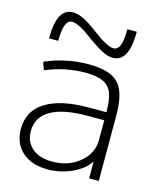

<svg xmlns="http://www.w3.org/2000/svg" viewBox="-114 -833 765 924"><g transform="rotate(15 268.5 -371.0)"><path d="M210 10Q131 10 84 -32Q37 -74 37 -146Q37 -235 111.5 -282Q186 -329 325 -329H414Q414 -390 401 -424Q388 -458 356 -472.5Q324 -487 268 -487Q217 -487 167 -476.5Q117 -466 71 -446L57 -485Q106 -507 161 -518.5Q216 -530 273 -530Q344 -530 386 -510.5Q428 -491 446 -446.5Q464 -402 464 -326V0H416V-82H414Q388 -42 331 -16Q274 10 210 10ZM223 -32Q277 -32 320 -53Q363 -74 388.5 -110Q414 -146 414 -189V-289H330Q209 -289 147.5 -253Q86 -217 86 -149Q86 -95 122 -63.5Q158 -32 223 -32ZM375 -590Q351 -590 321.5 -605Q292 -620 249 -651Q213 -679 186 -693Q159 -707 143 -707Q122 -707 111.5 -681.5Q101 -656 101 -601H55Q55 -752 135 -752Q159 -752 189 -737.5Q219 -723 261 -691Q298 -663 324.5 -649Q351 -635 366 -635Q388 -635 398 -661Q408 -687 408 -741H455Q455 -590 375 -590Z"/></g></svg>

Font: M PLUS 1 Light
Style: Regular
Weight: 300
Designer: Coji Morishita
Foundry: UNDERFOREST DESIGN
Version: Version 1.001